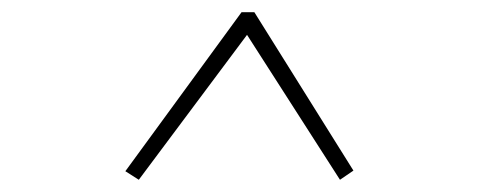

<svg xmlns="http://www.w3.org/2000/svg" viewBox="-20 -643 790 314"><path d="M207 -349 185 -363 375 -623H396L558 -364L536 -349L384 -586Z"/></svg>

Font: Inconsolata ExtraExpanded ExtraLight
Style: Regular
Weight: 200
Width: 8
Monospace: yes
Designer: Raph Levien, Cyreal, Brenton Simpson
Foundry: Raph Levien, Cyreal, Google
Version: Version 3.100; ttfautohint (v1.8.4.7-5d5b)